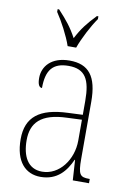

<svg xmlns="http://www.w3.org/2000/svg" viewBox="-87 -821 609 886"><g transform="rotate(10 217.5 -378.0)"><path d="M185 -606H225C241 -651 274 -715 301 -753V-766H294C253 -723 231 -695 206 -647C180 -695 157 -723 117 -766H110V-753C136 -715 170 -651 185 -606ZM166 10C245 10 284 -41 308 -95H310L316 0H392V-20H388C346 -20 337 -31 337 -105V-372C337 -491 296 -542 206 -542C120 -542 81 -492 81 -439C81 -410 88 -395 102 -395C102 -479 132 -517 206 -517C284 -517 309 -471 309 -371V-306L240 -303C108 -298 46 -250 46 -146C46 -40 96 10 166 10ZM169 -15C102 -15 74 -71 74 -146C74 -227 118 -276 239 -280L309 -283V-185C309 -96 250 -15 169 -15Z"/></g></svg>

Font: Noto Serif Bengali Condensed Thin
Style: Regular
Weight: 100
Width: 3
Designer: Juan Bruce, Universal Thirst, Indian Type Foundry and the Monotype Design Team.
Foundry: Monotype Imaging Inc.
Version: Version 2.003